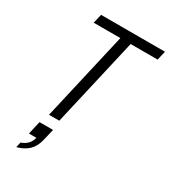

<svg xmlns="http://www.w3.org/2000/svg" viewBox="-238 -832 1082 1228"><g transform="rotate(30 303.5 -218.0)"><path d="M166 0 316 -653H119L135 -720H607L591 -653H392L242 0ZM88 284 97 245Q127 235 145.5 215Q164 195 171 164L198 168H115L137 71H237L217 155Q205 207 174 238Q143 269 88 284Z"/></g></svg>

Font: Instrument Sans SemiCondensed
Style: Italic
Weight: 400
Width: 4
Italic angle: -13°
Designer: Rodrigo Fuenzalida
Foundry: fragTYPE
Version: Version 1.000;gftools[0.9.28]